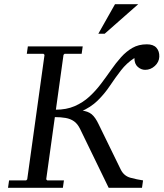

<svg xmlns="http://www.w3.org/2000/svg" viewBox="-20 -890 775 910"><path d="M18 0 23 -35H104L109 -40L191 -630L186 -635H107L112 -670H372L367 -635H286L281 -630L199 -40L204 -35H283L278 0ZM495 0 360 -278Q348 -303 331 -315Q314 -327 291 -331Q268 -335 238 -335L243 -370H275Q334 -370 365.5 -366.5Q397 -363 414.5 -348.5Q432 -334 448 -300L552 -87Q567 -56 598.5 -47.5Q630 -39 658 -35L653 0ZM239 -340 243 -370Q295 -370 334 -387Q373 -404 403 -431.5Q433 -459 458 -492Q483 -525 506 -558Q529 -591 553.5 -618.5Q578 -646 607.5 -663Q637 -680 676 -680Q707 -680 721.5 -663.5Q736 -647 735 -621Q734 -596 714 -577.5Q694 -559 668 -559Q649 -559 633 -573Q617 -587 617 -615Q580 -591 553 -556Q526 -521 501 -483.5Q476 -446 443 -413.5Q410 -381 361.5 -360.5Q313 -340 239 -340ZM635 -870 476 -730H446L525 -870Z"/></svg>

Font: Brygada 1918
Style: Italic
Weight: 400
Italic angle: -8°
Designer: Mateusz Machalski | Borys Kosmynka | Przemek Hoffer
Foundry: NIEPODLEGLA 2018
Version: Version 3.006